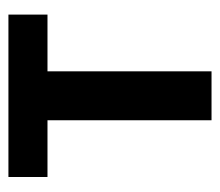

<svg xmlns="http://www.w3.org/2000/svg" viewBox="-54 -480 534 467"><g transform="rotate(-90 213.5 -247.0)"><path d="M154 0V-399H16V-494H411V-399H273V0Z"/></g></svg>

Font: Nunito Sans 10pt Condensed
Style: Bold
Weight: 700
Width: 3
Designer: Vernon Adams
Foundry: Vernon Adams
Version: Version 3.101;gftools[0.9.27]